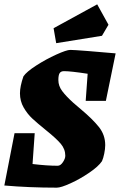

<svg xmlns="http://www.w3.org/2000/svg" viewBox="-30 -856 553 885"><path d="M365 -391 374 -516Q296 -528 265 -528Q251 -528 245 -519Q239 -510 239 -487Q239 -460 256.5 -436.5Q274 -413 307 -383L342 -353Q397 -307 426 -270.5Q455 -234 455 -187Q455 -170 450.5 -148Q446 -126 440 -113Q424 -89 381.5 -60Q339 -31 295 -11Q251 9 232 9Q104 9 -10 -1L37 -242H130L120 -100Q186 -92 236 -92Q249 -92 260 -108.5Q271 -125 271 -138Q271 -169 249.5 -194Q228 -219 183 -255Q141 -289 118.5 -310Q96 -331 79 -360.5Q62 -390 62 -426Q62 -458 78 -504Q92 -525 137 -554Q182 -583 229.5 -604.5Q277 -626 294 -626Q309 -626 379 -620.5Q449 -615 503 -610L458 -391ZM217 -726 418 -836 470 -742 440 -691 229 -657Z"/></svg>

Font: Grenze Black
Style: Italic
Weight: 900
Italic angle: -10°
Designer: Renata Polastri
Foundry: Omnibus-Type
Version: Version 1.002; ttfautohint (v1.8)